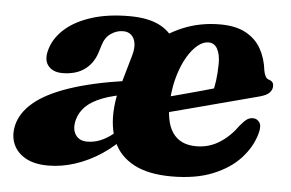

<svg xmlns="http://www.w3.org/2000/svg" viewBox="-42 -537 920 608"><g transform="rotate(5 418.5 -233.0)"><path d="M322.9 -186.8Q327.7 -247.4 352.9 -300.4Q378.1 -353.5 419.9 -393.7Q461.8 -433.9 516.5 -456.7Q571.3 -479.5 634.7 -479.5Q684.8 -479.5 716.7 -462Q748.7 -444.5 765.4 -414.6Q782.2 -384.7 786.6 -346.5Q788.2 -336.6 792.1 -328.8Q796 -321 802.6 -318.9Q810 -317 814.3 -312.4Q818.6 -307.8 818.6 -298.9Q818.6 -287.9 809.9 -278.5Q801.3 -269.1 778.8 -263.1Q754.6 -256.7 718.7 -247.2Q682.8 -237.7 641.7 -226.9Q600.6 -216.1 560.5 -205.4Q520.4 -194.7 487.3 -186.2Q454.3 -177.7 434.5 -172.5Q414.7 -167.2 414.7 -167.2L409.7 -215.5Q409.7 -215.5 426.9 -220.1Q444.1 -224.7 471.7 -232Q499.3 -239.2 531.1 -247.8Q562.9 -256.4 593.4 -264.7Q624 -273 646 -279.6L628.6 -259.3Q634 -277.3 637.2 -301.3Q640.4 -325.2 640.8 -354.9Q640.8 -385.1 631.1 -402.3Q621.5 -419.5 602.9 -419.5Q586.1 -419.5 568.9 -405.6Q551.7 -391.7 536.7 -366.5Q521.7 -341.3 511.3 -307.1Q500.9 -272.9 497.7 -232Q492.5 -160.3 516.6 -124.4Q540.7 -88.5 592.1 -88.5Q632.9 -88.5 666.1 -109.6Q699.3 -130.7 723.9 -165.6Q737.1 -181.6 745.8 -187.3Q754.6 -193 765.1 -192.6Q777.4 -192.2 784.9 -181.3Q792.5 -170.5 786.1 -146.8Q774.6 -103.8 741.4 -67.2Q708.2 -30.7 653.8 -8.6Q599.5 13.5 523.1 13.5Q448.9 13.5 402.8 -11Q356.7 -35.6 337.4 -80.6Q318.1 -125.6 322.9 -186.8ZM101.3 -359Q113.1 -393.8 144.9 -421.1Q176.7 -448.4 227.5 -464.4Q278.4 -480.5 346.5 -480.5Q408.2 -480.5 445.7 -460.1Q483.2 -439.7 497.3 -401.9Q511.4 -364.1 501.6 -312.4L342 -275.2L365.7 -357.8Q372.1 -380.9 369.2 -397.2Q366.4 -413.5 356.3 -422.4Q346.3 -431.3 330.6 -431.3Q309.8 -431.3 291.7 -418.7Q273.6 -406.2 266.2 -381.2L258.7 -357.1Q247.4 -321.8 219.9 -302.1Q192.4 -282.3 149.1 -282.4Q118.2 -282.6 103.5 -302.6Q88.8 -322.5 101.3 -359ZM15.3 -104Q24.4 -144.5 63.1 -177.4Q101.7 -210.4 174.4 -235.2Q247 -260 356.4 -275.8L369.8 -234Q315.8 -226 281.9 -212.6Q248.1 -199.3 230 -181Q211.9 -162.7 205.8 -139.8Q197.9 -111 209.4 -92Q221 -73 247.3 -73Q269.3 -73 290.1 -81.7Q311 -90.5 330 -106.4Q349 -122.4 365.2 -143.2L369.9 -103.3Q339 -67.7 299.5 -41.5Q260 -15.2 216.8 -1Q173.7 13.3 130.2 13.3Q87 13.3 58.8 -2.4Q30.6 -18.2 19.4 -44.7Q8.1 -71.3 15.3 -104Z"/></g></svg>

Font: Fraunces
Style: Italic
Weight: 900
Italic angle: -16°
Version: Version 1.000;[0bf87f6ff]